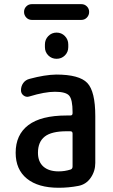

<svg xmlns="http://www.w3.org/2000/svg" viewBox="-20 -886 540 916"><path d="M297.9 -259.8Q225.6 -259.8 193.4 -234.4Q161.1 -209 161.1 -157.2Q161.1 -114.3 187 -91.3Q212.9 -68.4 259.8 -68.4Q289.1 -68.4 316.4 -77.1Q326.2 -80.1 326.2 -91.8V-249Q326.2 -259.8 315.4 -259.8ZM259.8 9.8Q162.1 9.8 108.4 -33.7Q54.7 -77.1 54.7 -157.2Q54.7 -243.2 115.2 -289.1Q175.8 -335 297.9 -335H315.4Q326.2 -335 326.2 -345.7V-351.6Q326.2 -410.2 310.5 -429.2Q294.9 -448.2 242.2 -448.2Q193.4 -448.2 120.1 -425.8Q105.5 -420.9 92.8 -430.2Q80.1 -439.5 80.1 -455.1Q80.1 -474.6 90.8 -489.7Q101.6 -504.9 121.1 -509.8Q193.4 -529.3 248 -530.3Q358.4 -530.3 396.5 -490.2Q434.6 -450.2 434.6 -332V-108.4Q434.6 -69.3 412.6 -37.6Q390.6 -5.9 353.5 1Q307.6 9.8 259.8 9.8ZM368.2 -791H131.8Q116.2 -791 105.5 -802.2Q94.7 -813.5 94.7 -829.1Q94.7 -844.7 105.5 -855.5Q116.2 -866.2 131.8 -866.2H368.2Q383.8 -866.2 394.5 -855.5Q405.3 -844.7 405.3 -829.1Q405.3 -813.5 394.5 -802.2Q383.8 -791 368.2 -791ZM194.3 -673.8Q194.3 -697.3 210.4 -713.9Q226.6 -730.5 250 -730.5Q273.4 -730.5 289.6 -713.9Q305.7 -697.3 305.7 -673.8V-661.1Q305.7 -637.7 289.6 -621.6Q273.4 -605.5 250 -605.5Q226.6 -605.5 210.4 -621.6Q194.3 -637.7 194.3 -661.1Z"/></svg>

Font: Rounded-X Mgen+ 1mn medium
Style: Regular
Weight: 500
Designer: [Source Han Sans]
Ryoko NISHIZUKA  (kana & ideographs); Paul D. Hunt (Latin, Greek & Cyrillic); Wenlong ZHANG  (bopomofo
Version: Version 1.059.20150602